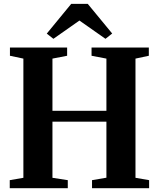

<svg xmlns="http://www.w3.org/2000/svg" viewBox="-20 -994 839 1014"><path d="M103.5 -55V-684.5L32.5 -699.5V-743H334.5V-699.5L257 -684.5V-409H542V-684.5L463.5 -699.5V-743H766V-699.5L695.5 -684.5V-55L767.5 -42.5V0H466V-42.5L542 -55.5V-351.5H257V-55L338 -42.5V0H31.5V-42.5ZM262 -789 227 -816.5 356 -973.5H443.5L572.5 -817L537 -789L399.5 -885.5Z"/></svg>

Font: Merriweather 72pt
Style: Bold
Weight: 700
Version: Version 2.100